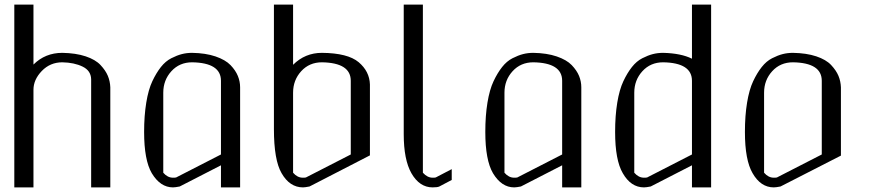

<svg xmlns="http://www.w3.org/2000/svg" viewBox="-20 -812 3769 832"><path d="M125 -792V-532.2Q175.8 -583 250 -583Q308.6 -582 351.1 -567.9Q393.6 -553.7 415.5 -530.3Q437.5 -506.8 447.3 -483.4Q457 -460 458 -433.6V0H375V-468.8Q374 -505.9 337.9 -523.4Q301.8 -541 250 -542Q197.3 -542 161.1 -504.4Q125 -466.8 125 -422.9V-421.9V0H42V-792Z M812.5 -583Q871.1 -582 914.1 -567.4Q957 -552.7 979 -529.8Q1001 -506.8 1010.7 -482.9Q1020.5 -459 1020.5 -433.6V0H937.5V-95.7L758.8 -3.9Q739.3 0 729.5 0Q674.8 0 637.7 -61.5Q604.5 -118.2 604.5 -240.2Q604.5 -310.5 613.8 -367.2Q623 -423.8 640.1 -460Q657.2 -496.1 677.2 -521.5Q697.3 -546.9 722.2 -559.6Q747.1 -572.3 768.1 -577.6Q789.1 -583 812.5 -583ZM812.5 -542Q757.8 -542 722.7 -503.4Q687.5 -464.8 687.5 -410.2V-63.5Q706.1 -42 729.5 -42Q739.3 -42 743.2 -43L937.5 -142.6V-461.9Q937.5 -540 812.5 -542Z M1250 -410.2V-63.5Q1268.6 -42 1292 -42Q1301.8 -42 1305.7 -43L1500 -142.6V-461.9Q1500 -540 1375 -542Q1320.3 -542 1285.2 -503.4Q1250 -464.8 1250 -410.2ZM1167 -792H1250V-531.2Q1301.8 -583 1375 -583Q1487.3 -582 1534.2 -542.5Q1581.1 -502.9 1583 -446.3V-138.7L1321.3 -3.9Q1301.8 0 1293 0Q1235.4 0 1200.2 -61.5Q1167 -118.2 1167 -252.9Z M1729.5 -792H1812.5V-63.5Q1832 -42 1854.5 -42Q1864.3 -42 1868.2 -43L1937.5 -79.1V-32.2L1883.8 -3.9Q1876 0 1854.5 0Q1797.9 0 1762.7 -61.5Q1729.5 -120.1 1729.5 -230.5Z M2291 -583Q2349.6 -582 2392.6 -567.4Q2435.5 -552.7 2457.5 -529.8Q2479.5 -506.8 2489.3 -482.9Q2499 -459 2499 -433.6V0H2416V-95.7L2237.3 -3.9Q2217.8 0 2208 0Q2153.3 0 2116.2 -61.5Q2083 -118.2 2083 -240.2Q2083 -310.5 2092.3 -367.2Q2101.6 -423.8 2118.7 -460Q2135.7 -496.1 2155.8 -521.5Q2175.8 -546.9 2200.7 -559.6Q2225.6 -572.3 2246.6 -577.6Q2267.6 -583 2291 -583ZM2291 -542Q2236.3 -542 2201.2 -503.4Q2166 -464.8 2166 -410.2V-63.5Q2184.6 -42 2208 -42Q2217.8 -42 2221.7 -43L2416 -142.6V-461.9Q2416 -540 2291 -542Z M2978.5 -461.9Q2978.5 -540 2853.5 -542Q2798.8 -542 2763.7 -503.4Q2728.5 -464.8 2728.5 -410.2V-63.5Q2747.1 -42 2770.5 -42Q2780.3 -42 2784.2 -43L2978.5 -142.6ZM2978.5 -792H3061.5V0H2978.5V-95.7L2799.8 -3.9Q2780.3 0 2770.5 0Q2713.9 0 2678.7 -61.5Q2645.5 -118.2 2645.5 -240.2Q2645.5 -310.5 2654.8 -367.2Q2664.1 -423.8 2681.2 -460Q2698.2 -496.1 2718.3 -521.5Q2738.3 -546.9 2763.2 -559.6Q2788.1 -572.3 2809.1 -577.6Q2830.1 -583 2853.5 -583Q2931.6 -581.1 2978.5 -557.6Z M3416 -542Q3361.3 -542 3326.2 -503.4Q3291 -464.8 3291 -410.2V-63.5Q3309.6 -42 3333 -42Q3342.8 -42 3346.7 -43L3541 -142.6V-461.9Q3541 -540 3416 -542ZM3416 -583Q3474.6 -582 3517.1 -567.9Q3559.6 -553.7 3581.5 -530.3Q3603.5 -506.8 3613.3 -483.4Q3623 -460 3624 -433.6V-137.7L3362.3 -3.9Q3342.8 0 3333 0Q3276.4 0 3241.2 -61.5Q3208 -118.2 3208 -240.2Q3208 -310.5 3217.3 -367.2Q3226.6 -423.8 3243.7 -460Q3260.7 -496.1 3280.8 -521.5Q3300.8 -546.9 3325.7 -559.6Q3350.6 -572.3 3371.6 -577.6Q3392.6 -583 3416 -583Z"/></svg>

Font: wanta
Style: Medium
Weight: 500
Version: Version 0.91